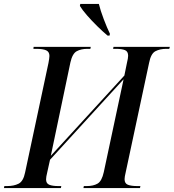

<svg xmlns="http://www.w3.org/2000/svg" viewBox="-45 -951 879 971"><path d="M-25 0 -23 -10H-9Q25 -10 49 -22Q73 -34 82 -79L200 -632Q202 -643 203.5 -652.5Q205 -662 205 -668Q205 -689 188.5 -696.5Q172 -704 138 -704H124L125 -714H414L412 -704H397Q365 -704 343 -692Q321 -680 311 -635L212 -163L584 -569L597 -633Q603 -657 603 -669Q603 -691 587 -697.5Q571 -704 542 -704H527L529 -714H814L811 -704H796Q764 -704 741 -692Q718 -680 709 -633L591 -81Q585 -56 585 -45Q585 -23 602 -16.5Q619 -10 650 -10H665L663 0H377L379 -10H394Q427 -10 448.5 -22.5Q470 -35 480 -81L580 -550L208 -143L194 -80Q188 -56 188 -44Q188 -23 204.5 -16.5Q221 -10 250 -10H265L263 0ZM499 -771Q475 -791 447 -818.5Q419 -846 395 -873.5Q371 -901 359 -921L361 -931H455Q463 -898 479.5 -854.5Q496 -811 511 -780L509 -771Z"/></svg>

Font: Noto Serif Display SemiCondensed Medium
Style: Italic
Weight: 500
Width: 4
Italic angle: -12°
Designer: Monotype Design Team
Foundry: Monotype Imaging Inc.
Version: Version 2.009